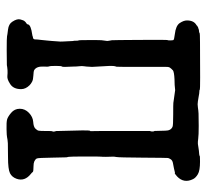

<svg xmlns="http://www.w3.org/2000/svg" viewBox="-42 -566 632 587"><g transform="rotate(90 273.5 -273.0)"><path d="M59 -560 64 -563Q64 -563 67.5 -564Q71 -565 71.5 -565.5Q72 -566 76 -566Q80 -566 81 -567.5Q82 -569 112 -569Q254 -570 254.5 -568.5Q255 -567 260 -567Q265 -567 266.5 -566.5Q268 -566 275 -565Q282 -564 290.5 -562.5Q299 -561 308.5 -562.5Q318 -564 327.5 -564.5Q337 -565 365.5 -565Q394 -565 404.5 -563.5Q415 -562 420.5 -562.5Q426 -563 430.5 -564Q435 -565 440.5 -565.5Q446 -566 446 -566Q446 -566 451.5 -566.5Q457 -567 457 -568Q457 -569 475 -569Q502 -569 513 -562.5Q524 -556 528 -548Q542 -520 520 -499Q511 -491 510 -492Q509 -493 504.5 -491.5Q500 -490 496 -489.5Q492 -489 491 -488.5Q490 -488 480.5 -486.5Q471 -485 467.5 -479.5Q464 -474 463.5 -471Q463 -468 462.5 -394Q462 -320 460.5 -313Q459 -306 459.5 -300.5Q460 -295 460 -281.5Q460 -268 459.5 -267Q459 -266 459 -219Q459 -172 460 -167.5Q461 -163 461.5 -160.5Q462 -158 462.5 -116.5Q463 -75 465 -70Q471 -60 488 -60Q505 -60 506.5 -57.5Q508 -55 512 -52Q536 -33 527 -8Q522 6 510 12Q498 18 461 18Q424 18 418.5 18.5Q413 19 408 19.5Q403 20 399.5 21Q396 22 375.5 22.5Q355 23 346.5 21Q338 19 325.5 8.5Q313 -2 313 -18Q313 -34 325.5 -46Q338 -58 353 -59Q368 -60 373.5 -65.5Q379 -71 380 -75.5Q381 -80 381 -98Q381 -116 381.5 -116Q382 -116 383 -122L381 -130Q381 -130 381 -131Q381 -132 381 -135Q378 -230 380 -232Q382 -234 381.5 -235.5Q381 -237 381 -302V-418L382 -417Q383 -424 382 -430Q382 -430 381 -427L380 -463Q380 -480 368 -485Q364 -487 331 -487Q298 -487 295 -487.5Q292 -488 284.5 -489Q277 -490 256 -493Q241 -491 223 -491Q201 -490 195 -486V-485Q194 -485 190.5 -481Q187 -477 186 -474.5Q185 -472 185 -465.5Q185 -459 185 -388Q185 -317 184.5 -314Q184 -311 183 -309Q182 -307 182 -293L183 -275L185 -239Q184 -218 183 -214Q182 -208 183 -200Q184 -192 184 -182Q186 -148 184 -147Q182 -146 182 -128.5Q182 -111 183.5 -107.5Q185 -104 184 -91Q183 -69 195 -62Q199 -60 211.5 -59.5Q224 -59 230.5 -55.5Q237 -52 241 -48Q253 -36 253 -22Q253 1 238 11Q223 21 213.5 20Q204 19 195 19.5Q186 20 185.5 20.5Q185 21 179.5 21.5Q174 22 134.5 22Q95 22 91.5 21Q88 20 71 18Q54 16 47 5Q37 -10 40 -20Q43 -30 44 -31Q45 -32 46.5 -34Q48 -36 51.5 -38Q55 -40 55 -43Q57 -52 86 -56Q92 -57 92 -57.5Q92 -58 93 -58Q101 -58 101 -65Q101 -72 102.5 -82.5Q104 -93 104.5 -102Q105 -111 105.5 -113Q106 -115 106 -119.5Q106 -124 107 -133.5Q108 -143 107.5 -148.5Q107 -154 106.5 -168Q106 -182 105.5 -182.5Q105 -183 105 -190Q105 -197 104 -198Q103 -199 103 -233Q103 -267 103.5 -268Q104 -269 104.5 -276Q105 -283 105.5 -283.5Q106 -284 105.5 -287.5Q105 -291 104.5 -294Q104 -297 103.5 -299.5Q103 -302 102.5 -385.5Q102 -469 103 -469.5Q104 -470 104 -477.5Q104 -485 103 -487.5Q102 -490 85 -492Q59 -495 51 -507Q43 -519 43 -529Q43 -550 57 -558Q59 -559 59 -560Z"/></g></svg>

Font: TT2020 Style E
Style: Regular
Weight: 400
Version: Version 00.2